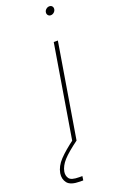

<svg xmlns="http://www.w3.org/2000/svg" viewBox="-264 -739 604 986"><g transform="rotate(-20 38.5 -246.0)"><path d="M22.9 0 108.4 -515.6H130.9L45.4 0ZM-9.3 204.1Q-61 204.1 -78.4 182.1Q-95.7 160.2 -90.8 128.9Q-84.5 92.8 -54 60.3Q-23.4 27.8 34.2 -14.6L45.4 0Q-10.7 41 -36.9 69.8Q-63 98.6 -68.4 128.9Q-71.8 150.4 -60.5 166Q-49.3 181.6 -5.9 181.6H11.2L7.8 204.1ZM141.6 -649.9Q132.3 -649.9 126.7 -656.7Q121.1 -663.6 122.6 -672.9Q124 -682.6 132.1 -689.2Q140.1 -695.8 149.4 -695.8Q159.2 -695.8 164.6 -689.2Q169.9 -682.6 168.5 -672.9Q167 -663.6 159.2 -656.7Q151.4 -649.9 141.6 -649.9Z"/></g></svg>

Font: Inter Display Thin
Style: Italic
Weight: 100
Italic angle: -9.39999°
Designer: Rasmus Andersson
Foundry: rsms
Version: Version 4.000;git-a52131595